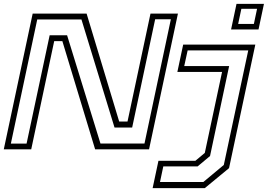

<svg xmlns="http://www.w3.org/2000/svg" viewBox="-24 -770 1382 990"><path d="M-4.5 0 144.5 -700H422.5L590.5 -143.5H633.5L752 -700H893.5L744.5 0H466.5L297.5 -558H255.5L137 0ZM32 -29.5H113L232 -588H322L494 -30H721L857 -670.5H776L657.5 -112.5H566.5L396 -669.5H168ZM1167.5 -618 1195.5 -750H1337L1309 -618ZM1204 -646.5H1285L1301.5 -724.5H1220.5ZM763 200 793 59H983.5L1032 18.5L1121 -399H890.5L920.5 -540H1292.5L1157 97L1032 200ZM801 168.5H1024.5L1130 80.5L1256 -510H943.5L926 -429.5H1157.5L1059 34.5L995 88H818Z"/></svg>

Font: Tourney Expanded Light
Style: Italic
Weight: 300
Width: 7
Italic angle: -12°
Designer: Tyler Finck
Foundry: Etcetera Type Co
Version: Version 1.010; ttfautohint (v1.8.3)